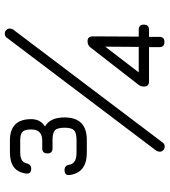

<svg xmlns="http://www.w3.org/2000/svg" viewBox="26 -720 693 784"><g transform="rotate(-90 372.0 -327.5)"><path d="M166 -1Q157 -1 151 -7Q145 -13 145 -22Q145 -27 149 -35L610 -645Q616 -654 627 -654Q636 -654 642 -648Q648 -642 648 -633Q648 -628 644 -620L183 -10Q177 -1 166 -1ZM141 -319Q60 -319 50 -388Q47 -410 70 -410Q89 -410 92 -390Q97 -361 141 -361H193Q222 -361 232.5 -371Q243 -381 243 -410Q243 -439 232.5 -449Q222 -459 193 -459H159Q138 -459 138 -480Q138 -501 159 -501H190Q236 -501 236 -546Q236 -572 226.5 -581.5Q217 -591 191 -591H142Q103 -591 98 -566Q93 -546 76 -546Q53 -546 56 -568Q65 -633 142 -633H191Q278 -633 278 -546Q278 -508 248 -490Q285 -469 285 -410Q285 -319 193 -319ZM572 -23V-65H432Q411 -65 411 -86Q411 -100 420 -110L570 -303Q579 -316 596 -316Q616 -316 616 -295L615 -107H643Q664 -107 664 -86Q664 -65 643 -65H614V-23Q614 -2 593 -2Q572 -2 572 -23ZM469 -107H573L574 -244Z"/></g></svg>

Font: Jura Light
Style: Regular
Weight: 300
Designer: Daniel Johnson, Alexei Vanyashin
Foundry: Daniel Johnson
Version: Version 5.103